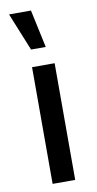

<svg xmlns="http://www.w3.org/2000/svg" viewBox="-90 -835 444 875"><g transform="rotate(-10 132.0 -397.5)"><path d="M157.5 -620 120 -795H18.5L89.5 -620ZM184.5 0H80V-540H184.5Z"/></g></svg>

Font: Hauora SemiBold
Style: Regular
Weight: 600
Designer: Wayne Shih
Foundry: WCYS
Version: Version 1.001